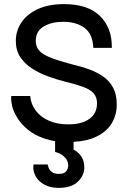

<svg xmlns="http://www.w3.org/2000/svg" viewBox="-20 -680 628 934"><path d="M212 120Q213 126 217 137Q221 148 233 157Q245 166 267 166Q293 166 302.5 152.5Q312 139 312 125Q312 115 307.5 103.5Q303 92 289.5 79.5Q276 67 248 59V7Q220 2 196 -6Q147 -23 114.5 -50Q82 -77 63.5 -108Q45 -139 39.5 -162.5Q34 -186 34 -201Q34 -207 35 -213H127Q130 -174 153.5 -142.5Q177 -111 217.5 -93Q258 -75 312 -75Q359 -75 390 -88Q421 -101 436.5 -123.5Q452 -146 452 -177Q452 -208 435 -226.5Q418 -245 384 -257.5Q350 -270 300 -282Q256 -293 213.5 -308.5Q171 -324 135.5 -347Q100 -370 78.5 -402.5Q57 -435 57 -481Q57 -530 84 -570.5Q111 -611 163.5 -635.5Q216 -660 291 -660Q407 -660 465.5 -603Q524 -546 524 -453Q524 -450 524 -447H434Q431 -515 391 -544.5Q351 -574 287 -574Q232 -574 193 -551.5Q154 -529 154 -481Q154 -460 163 -444.5Q172 -429 193 -416Q214 -403 249.5 -391Q285 -379 338 -365Q378 -356 415.5 -342Q453 -328 483 -307Q513 -286 530.5 -253Q548 -220 548 -172Q548 -121 523 -79.5Q498 -38 446 -14Q402 7 338 10V48Q342 50 347 53Q366 65 378 85Q390 105 390 135Q390 173 359 203.5Q328 234 264 234Q224 234 195 217.5Q166 201 154 178.5Q142 156 142 135Q142 128 143 120Z"/></svg>

Font: Syne Med Modified
Style: Regular
Weight: 500
Designer: Lucas Descroix
Foundry: Bonjour Monde
Version: Version 2.200